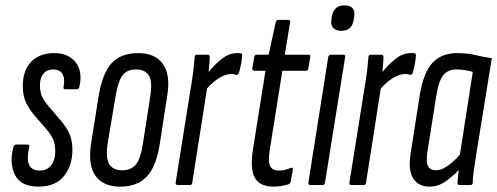

<svg xmlns="http://www.w3.org/2000/svg" viewBox="-20 -690 1854 716"><path d="M123 6Q58 6 36 -37.5Q14 -81 30 -142Q33 -151 41 -151H81Q93 -151 89 -142Q79 -99 88 -76.5Q97 -54 129 -54Q155 -54 170.5 -73.5Q186 -93 186 -125Q186 -151 178.5 -169Q171 -187 153 -208L110 -258Q90 -281 77.5 -306.5Q65 -332 65 -369Q65 -427 96 -459.5Q127 -492 182 -492Q235 -492 262 -458Q289 -424 276 -366Q273 -357 267 -357H224Q215 -357 217 -366Q223 -397 213 -414Q203 -431 178 -431Q155 -431 142 -415.5Q129 -400 129 -372Q129 -350 135 -334Q141 -318 160 -295L201 -247Q226 -219 238 -193.5Q250 -168 250 -131Q250 -73 218.5 -33.5Q187 6 123 6Z M428 6Q365 6 336 -34.5Q307 -75 320 -157L348 -333Q362 -417 396.5 -454.5Q431 -492 495 -492Q558 -492 587.5 -451.5Q617 -411 603 -329L576 -154Q563 -70 528 -32Q493 6 428 6ZM436 -55Q470 -55 487.5 -77.5Q505 -100 513 -155L540 -328Q549 -383 536 -407Q523 -431 487 -431Q453 -431 436.5 -408.5Q420 -386 411 -331L382 -158Q373 -104 386.5 -79.5Q400 -55 436 -55Z M643 0Q634 0 635 -9L692 -366Q699 -408 702 -434.5Q705 -461 706 -477Q706 -486 715 -486H755Q762 -486 762 -477Q762 -465 760.5 -450Q759 -435 758 -421Q779 -448 806.5 -470Q834 -492 864 -492Q868 -492 871.5 -492Q875 -492 879 -491Q883 -490 883 -483Q882 -467 879 -451Q876 -435 871 -418Q867 -409 861 -411Q854 -414 844 -414Q822 -414 798 -399.5Q774 -385 752 -360L697 -9Q696 0 688 0Z M1000 6Q949 6 930.5 -27Q912 -60 923 -131L970 -426H929Q920 -426 921 -435L928 -477Q930 -486 937 -486H982L1008 -607Q1011 -616 1018 -616H1054Q1064 -616 1062 -607L1042 -486H1130Q1139 -486 1137 -477L1130 -435Q1129 -426 1121 -426H1033L986 -131Q979 -87 987.5 -70.5Q996 -54 1019 -54Q1033 -54 1044 -57Q1055 -60 1065 -64Q1068 -66 1070.5 -63.5Q1073 -61 1072 -57L1064 -13Q1064 -6 1056 -3Q1045 1 1029.5 3.5Q1014 6 1000 6Z M1138 0Q1129 0 1130 -9L1204 -477Q1206 -486 1214 -486H1260Q1269 -486 1267 -477L1192 -9Q1191 0 1183 0ZM1253 -575Q1233 -575 1222.5 -586Q1212 -597 1216 -617L1217 -628Q1225 -670 1264 -670Q1307 -670 1301 -628L1299 -617Q1293 -575 1253 -575Z M1291 0Q1282 0 1283 -9L1340 -366Q1347 -408 1350 -434.5Q1353 -461 1354 -477Q1354 -486 1363 -486H1403Q1410 -486 1410 -477Q1410 -465 1408.5 -450Q1407 -435 1406 -421Q1427 -448 1454.5 -470Q1482 -492 1512 -492Q1516 -492 1519.5 -492Q1523 -492 1527 -491Q1531 -490 1531 -483Q1530 -467 1527 -451Q1524 -435 1519 -418Q1515 -409 1509 -411Q1502 -414 1492 -414Q1470 -414 1446 -399.5Q1422 -385 1400 -360L1345 -9Q1344 0 1336 0Z M1581 6Q1541 6 1521 -24.5Q1501 -55 1512 -123L1546 -339Q1560 -421 1593.5 -456.5Q1627 -492 1685 -492Q1722 -492 1751 -485Q1780 -478 1814 -473L1757 -120Q1750 -77 1746.5 -51.5Q1743 -26 1743 -9Q1743 0 1734 0H1694Q1686 0 1686 -9Q1687 -19 1688 -31Q1689 -43 1691 -56Q1667 -31 1640 -12.5Q1613 6 1581 6ZM1606 -55Q1626 -55 1649.5 -71.5Q1673 -88 1695 -113L1743 -422Q1729 -426 1713.5 -428.5Q1698 -431 1682 -431Q1651 -431 1633.5 -410Q1616 -389 1607 -333L1574 -124Q1568 -87 1576 -71Q1584 -55 1606 -55Z"/></svg>

Font: Sofia Sans Extra Condensed
Style: Italic
Weight: 400
Italic angle: -9°
Designer: Botio Nikoltchev, Ani Petrova
Foundry: lettersoup
Version: Version 4.101; ttfautohint (v1.8.4.7-5d5b)